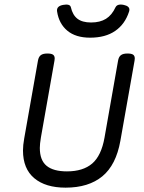

<svg xmlns="http://www.w3.org/2000/svg" viewBox="-20 -822 640 852"><path d="M554.2 -779.3Q554.2 -774.9 552.7 -770.5Q534.7 -714.8 491.2 -684.8Q447.8 -654.8 379.9 -654.8Q315.9 -654.8 278.8 -685.8Q241.7 -716.8 233.4 -770.5Q232.9 -772.5 232.9 -775.9Q232.9 -795.4 260.3 -800.3Q268.6 -801.8 273.9 -801.8Q292 -801.8 294.4 -790Q302.2 -755.4 323.7 -738.8Q345.2 -722.2 384.3 -722.2Q423.8 -722.2 450.2 -738.5Q476.6 -754.9 492.7 -790Q498.5 -801.8 515.6 -801.8Q521.5 -801.8 528.8 -800.3Q554.2 -794.9 554.2 -779.3ZM578.1 -562.5Q578.1 -560.5 577.1 -552.7L514.2 -197.3Q495.1 -89.8 434.1 -39.6Q373 10.7 271 10.7Q182.1 10.7 132.1 -31.2Q82 -73.2 82 -154.3Q82 -177.7 87.4 -207.5L148.4 -552.7Q151.4 -569.8 160.9 -577.1Q170.4 -584.5 189.9 -584.5H190.9Q208 -584.5 215.3 -579.3Q222.7 -574.2 222.7 -562.5Q222.7 -560.5 221.7 -552.7L161.6 -212.4Q156.7 -183.1 156.7 -165.5Q156.7 -110.8 186.8 -86.2Q216.8 -61.5 276.9 -61.5Q348.6 -61.5 389.2 -96.4Q429.7 -131.3 443.8 -211.4L503.9 -552.7Q506.8 -569.8 516.4 -577.1Q525.9 -584.5 545.4 -584.5H546.4Q563.5 -584.5 570.8 -579.3Q578.1 -574.2 578.1 -562.5Z"/></svg>

Font: Courier Prime Sans
Style: Italic
Weight: 400
Italic angle: -10°
Designer: Alan Dague-Greene
Foundry: Quote-Unquote Apps
Version: Version 3.020